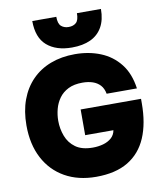

<svg xmlns="http://www.w3.org/2000/svg" viewBox="-101 -1030 941 1118"><g transform="rotate(-10 370.0 -471.0)"><path d="M377 8Q271 8 192.5 -36.5Q114 -81 71 -163Q28 -245 28 -357Q28 -441 52.5 -507.5Q77 -574 123 -621Q169 -668 233.5 -692.5Q298 -717 377 -717Q459 -717 527.5 -689.5Q596 -662 641.5 -604.5Q687 -547 699 -458H520Q514 -490 496.5 -509Q479 -528 452.5 -537Q426 -546 392 -546Q342 -546 308 -529Q274 -512 253.5 -483.5Q233 -455 224 -420.5Q215 -386 215 -351Q215 -304 231.5 -260.5Q248 -217 285.5 -190Q323 -163 387 -163Q419 -163 448 -171Q477 -179 497 -196.5Q517 -214 522 -242H355V-394H712V-368Q712 -249 676 -165Q640 -81 566 -36.5Q492 8 377 8ZM369 -758Q275 -758 221 -805Q167 -852 167 -950H309Q309 -909 326.5 -894Q344 -879 370 -879Q398 -879 414.5 -894Q431 -909 431 -950H573Q573 -886 548.5 -843Q524 -800 478.5 -779Q433 -758 369 -758Z"/></g></svg>

Font: Onest Black
Style: Regular
Weight: 900
Designer: Dmitri Voloshin, Andrey Kudryavtsev
Foundry: Dmitri Voloshin, Andrey Kudryavtsev
Version: Version 1.000;gftools[0.9.33]